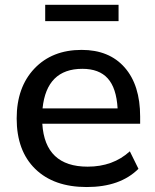

<svg xmlns="http://www.w3.org/2000/svg" viewBox="-20 -752 631 782"><path d="M333 9.8Q199.2 9.8 123.5 -64Q47.9 -137.7 47.9 -269.5Q47.9 -396.5 120.1 -472.7Q192.4 -548.8 312.5 -548.8Q424.8 -548.8 487.8 -477.1Q550.8 -405.3 550.8 -277.3V-248H152.3Q163.1 -73.2 336.9 -73.2Q440.4 -73.2 508.8 -135.7L543.9 -64.5Q469.7 9.8 333 9.8ZM153.3 -310.5H459Q454.1 -393.6 418.9 -432.6Q383.8 -471.7 315.4 -471.7Q169.9 -471.7 153.3 -310.5ZM164.1 -666V-732.4H462.9V-666Z"/></svg>

Font: Min Sans Medium
Style: Regular
Weight: 500
Designer: Jinseong-Kim, NotoSansCJK, Nunito
Foundry: Jinseong-Kim
Version: Version 1.400;Glyphs 3.1.2 (3151)